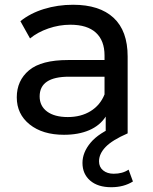

<svg xmlns="http://www.w3.org/2000/svg" viewBox="-20 -555 638 799"><path d="M49.8 -149.9Q49.8 -219.7 100.8 -262.5Q151.9 -305.2 263.2 -305.2H415V-324.2Q415 -386.2 378.9 -419.2Q342.8 -452.1 272.9 -452.1Q226.1 -452.1 181.2 -436.5Q136.2 -420.9 105 -395L64.9 -466.8Q106 -500 163.1 -517.6Q220.2 -535.2 284.2 -535.2Q394 -535.2 452.6 -481Q511.2 -426.8 511.2 -319.8V0H419.9V-69.8Q396 -32.7 351.6 -13.4Q307.1 5.9 246.1 5.9Q157.2 5.9 103.5 -37.1Q49.8 -80.1 49.8 -149.9ZM145 -153.8Q145 -113.8 176 -90.8Q207 -67.9 262.2 -67.9Q316.9 -67.9 356.9 -92.5Q397 -117.2 415 -162.1V-235.8H267.1Q145 -235.8 145 -153.8ZM323.2 123Q323.2 79.1 357.2 38.6Q391.1 -2 465.8 -32.2L511.2 0Q447.3 27.8 419.7 56.4Q392.1 85 392.1 116.2Q392.1 140.1 409.2 154.1Q426.3 168 453.1 168Q490.2 168 515.1 150.9L533.2 200.2Q495.1 224.1 442.9 224.1Q387.2 224.1 355.2 196.5Q323.2 168.9 323.2 123Z"/></svg>

Font: Montserrat Medium
Style: Regular
Weight: 500
Designer: Julieta Ulanovsky
Foundry: Julieta Ulanovsky
Version: Version 7.200